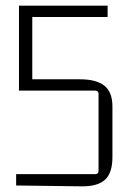

<svg xmlns="http://www.w3.org/2000/svg" viewBox="-20 -655 472 678"><path d="M94 -375H262Q320 -375 348.5 -352.5Q377 -330 377 -279V-100Q377 -44 350.5 -20Q324 4 267 3L37 0V-40H316Q328 -40 328 -52V-323Q328 -335 316 -335H47V-635H360V-595H94Z"/></svg>

Font: Gemunu Libre ExtraLight
Style: Regular
Weight: 200
Designer: Puspanada Ekanayake, Sola Matas, Pathum Egodawatta, Kosala Senevirathne
Foundry: mooniak
Version: Version 1.100